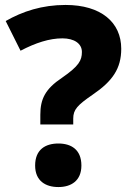

<svg xmlns="http://www.w3.org/2000/svg" viewBox="-20 -744 530 776"><path d="M143 -280V-241H276V-265C276 -301 293 -319 354 -361C435 -416 470 -467 470 -547C470 -654 388 -724 245 -724C150 -724 71 -698 3 -659L63 -539C124 -571 180 -589 232 -589C280 -589 311 -568 311 -534C311 -500 299 -477 231 -430C162 -384 143 -343 143 -280ZM122 -75C122 -13 164 12 216 12C267 12 309 -13 309 -75C309 -140 267 -164 216 -164C164 -164 122 -140 122 -75Z"/></svg>

Font: Noto Sans Thai Looped ExtraBold
Style: Regular
Weight: 800
Designer: Cadson Demak Team
Foundry: Cadson Demak Co., Ltd.
Version: Version 1.001